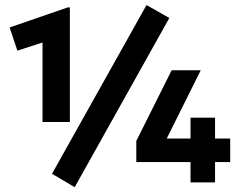

<svg xmlns="http://www.w3.org/2000/svg" viewBox="-20 -740 979 779"><path d="M152.5 -245V-567.5L50.5 -534.5L19 -628.5L255 -710H263.5V-245ZM753 0V-82.5H533V-168L676.5 -455H794.5L656.5 -178H753V-262.5H852.5V-178H914V-82.5H852.5V0ZM283 19.5 191 -35 574.5 -719.5 667 -667Z"/></svg>

Font: Geologica Thin Cursive ExtraBold
Style: Regular
Weight: 800
Version: Version 1.010;gftools[0.9.28]